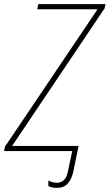

<svg xmlns="http://www.w3.org/2000/svg" viewBox="-45 -734 533 933"><path d="M231 179Q266 179 284.5 157.5Q303 136 310 105L337 -25H14L463 -693L468 -714H141L136 -689H429L-21 -21L-25 0H306L285 99Q274 154 232 154Q218 154 207.5 150.5Q197 147 190 143V170Q206 179 231 179Z"/></svg>

Font: Noto Sans UI SemiCondensed Thin
Style: Italic
Weight: 250
Width: 4
Italic angle: -12°
Designer: Monotype Design Team
Foundry: Monotype Imaging Inc.
Version: Version 1.901